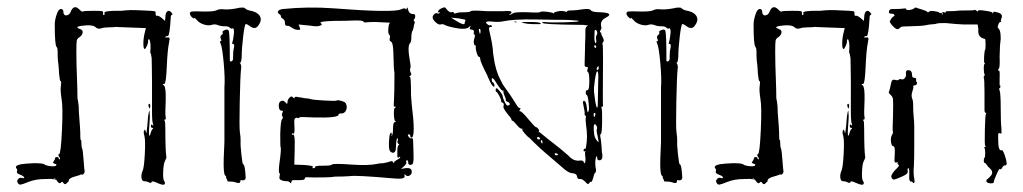

<svg xmlns="http://www.w3.org/2000/svg" viewBox="-20 -753 2839 533"><path d="M448 -723Q452 -723 457 -717Q460 -712 458 -712Q454 -712 454 -704Q451 -653 446 -653Q440 -653 439 -650Q438 -648 442 -649Q443 -649 444 -649Q451 -651 451 -644Q450 -641 449 -633Q445 -614 443 -568Q441 -520 436 -520Q428 -520 435 -516Q441 -511 440 -474Q438 -435 440 -428Q441 -421 438 -421Q434 -421 437 -418Q439 -417 439 -393Q439 -334 442 -316Q442 -314 438 -306Q434 -299 433 -277Q432 -255 436 -250Q440 -245 436 -241Q433 -238 417 -245Q402 -252 401 -248Q399 -243 393 -247Q387 -250 380 -250Q376 -250 374 -254.5Q372 -259 372.5 -266Q373 -273 376 -279Q380 -288 382 -325Q384 -362 381 -375Q377 -388 381 -392Q383 -395 384 -389Q385 -388 385 -386Q386 -379 387 -388Q389 -399 391 -429Q393 -444 395 -446L396 -432Q396 -423 395 -411Q392 -376 395 -376Q397 -378 399 -386Q401 -393 404 -395Q407 -398 403 -398Q399 -398 399 -403Q399 -410 403 -406Q405 -404 405.5 -405Q406 -406 405 -408Q402 -414 402 -443V-526Q402 -543 401.5 -567Q401 -591 401 -592L399 -603L397 -608Q398 -616 398 -624Q398 -632 396.5 -638Q395 -644 394 -644Q391 -644 391 -640Q392 -635 388 -626Q384 -617 382 -617Q378 -617 378 -632Q378 -647 382 -663L385 -675L305 -678L293 -680L307 -679Q297 -677 279 -677Q268 -677 260 -674Q251 -672 246 -677Q237 -686 204 -681Q186 -678 203 -672Q210 -670 209.5 -663Q209 -656 201 -650Q194 -646 193 -640Q192 -634 192 -607Q192 -575 194 -527Q195 -503 195 -481Q195 -480 197 -470Q199 -460 199 -441Q199 -437 202 -401Q203 -389 203 -372Q203 -364 205 -364Q206 -364 206 -354Q206 -345 208 -341Q210 -337 212 -309Q214 -280 215 -278Q215 -273 212.5 -270.5Q210 -268 208 -268L205 -269Q203 -267 188 -263Q173 -259 171 -253Q171 -247 167 -247Q163 -246 150.5 -248.5Q138 -251 138 -253Q138 -255 117 -257L161 -256Q165 -255 165 -254Q165 -250 166 -250Q168 -251 169 -251Q171 -250 165 -244Q160 -239 156 -245Q153 -251 149 -246Q145 -241 138 -251L137 -253Q131 -260 131 -258Q131 -256 105 -256Q79 -256 59 -248Q42 -241 37 -240.5Q32 -240 29 -246Q26 -251 30.5 -256Q35 -261 41 -259Q47 -257 47 -260Q47 -264 36 -268Q25 -272 27 -277Q29 -282 26 -285Q19 -293 38 -297Q50 -299 75 -300Q98 -300 103 -297Q106 -294 114.5 -292.5Q123 -291 129.5 -291.5Q136 -292 136 -294Q136 -309 169 -300Q180 -297 165 -296Q130 -295 127 -302Q133 -310 133 -314Q133 -317 138 -317Q143 -317 143 -313Q143 -312 144 -311Q145 -310 146 -311Q148 -313 144 -318Q140 -324 144 -325Q149 -326 152 -391.5Q155 -457 151 -478Q147 -503 149 -515Q151 -528 148 -528Q146 -528 144 -548Q144 -551 143 -564.5Q142 -578 141 -583Q140 -591 140 -609Q140 -620 137 -623Q132 -628 132 -685Q132 -697 137 -712Q142 -728 149 -728Q156 -728 156 -720Q156 -714 159.5 -711.5Q163 -709 168.5 -711.5Q174 -714 176 -720Q185 -742 200 -727Q208 -719 210 -721Q212 -723 240 -723Q260 -723 263.5 -722Q267 -721 266 -716Q266 -711 268 -711Q272 -713 270 -716Q269 -718 271 -719.5Q273 -721 281.5 -722Q290 -723 302.5 -723Q315 -723 338 -723H346Q346 -723 344 -723L317 -724Q340 -726 376 -724Q404 -723 408.5 -722Q413 -721 412 -715Q412 -709 415 -709Q419 -711 429 -703L438 -695L439 -704Q439 -721 448 -723ZM395 -465Q398 -463 397 -456Q396 -448 393 -456Q391 -462 393 -464Q394 -465 395 -465Z M652 -732Q658 -732 659 -731Q662 -728 666 -726Q670 -724 681 -722Q698 -717 702.5 -706Q707 -695 697 -682Q688 -669 673 -681Q665 -687 662 -686Q659 -685 655 -651.5Q651 -618 651 -596Q650 -580 647 -579Q645 -580 645 -580Q645 -580 647 -577Q651 -571 649 -560Q647 -541 645.5 -470Q644 -399 646 -385Q648 -375 648 -361Q647 -353 650 -325Q653 -297 655 -297Q660 -297 662 -261Q662 -250 649 -253Q647 -253 647 -249Q647 -242 633 -247Q628 -249 617 -249Q611 -249 611 -251Q612 -252 609 -257Q606 -261 608 -261Q610 -261 605 -266Q600 -270 601 -312Q603 -358 603 -359V-435V-511Q605 -534 601 -578.5Q597 -623 592 -633Q589 -639 593 -639Q596 -639 593 -645Q590 -652 595 -656Q600 -659 598 -663Q596 -666 603 -669Q607 -671 610 -671Q613 -671 615 -668Q618 -659 618 -585Q618 -581 623 -583Q628 -585 627 -595Q627 -611 629 -618Q632 -631 627 -631Q623 -631 625 -635Q627 -640 629 -657Q630 -664 629.5 -668Q629 -672 628 -673.5Q627 -675 625 -674Q622 -672 617 -677Q614 -680 605 -680Q593 -680 586 -683Q576 -687 568 -684Q559 -681 546 -685Q533 -689 526 -698L520 -704Q520 -698 511 -707Q507 -712 507 -715Q507 -720 512 -721Q517 -722 549 -721Q574 -721 580 -724Q589 -729 603 -727Q616 -726 638 -730Q644 -732 652 -732Z M1110 -732Q1112 -732 1113 -726Q1116 -713 1129 -714Q1131 -714 1132 -711.5Q1133 -709 1132.5 -705.5Q1132 -702 1130 -700Q1127 -697 1130 -694Q1131 -693 1131.5 -691.5Q1132 -690 1131 -689Q1130 -688 1128 -676Q1126 -666 1124 -666Q1122 -658 1122 -653Q1122 -637 1119 -634Q1110 -627 1118 -583Q1121 -568 1119 -563Q1117 -558 1120 -552Q1124 -545 1119 -543Q1114 -540 1118 -540Q1121 -540 1121 -491Q1121 -485 1123 -463Q1134 -375 1123 -371Q1122 -370 1120.5 -371.5Q1119 -373 1119 -375Q1119 -380 1115 -380Q1110 -380 1114 -374Q1118 -368 1122 -369Q1125 -370 1126 -367.5Q1127 -365 1127 -358Q1127 -356 1127.5 -342.5Q1128 -329 1128 -322Q1129 -297 1123 -296Q1113 -293 1113 -303Q1113 -308 1110 -308Q1106 -308 1108 -302Q1109 -298 1100 -290L1093 -284Q1094 -284 1099 -285Q1122 -290 1123 -278Q1124 -270 1117.5 -266Q1111 -262 1106 -267Q1102 -270 1102 -269Q1102 -268 1103 -266Q1106 -257 1088 -257Q1080 -257 1069 -258Q967 -267 951 -264L931 -263Q906 -263 905 -262Q903 -261 875.5 -260.5Q848 -260 831 -261Q826 -261 826 -257Q826 -253 812 -253Q809 -253 804 -253Q793 -253 791.5 -252.5Q790 -252 789 -248Q788 -242 785 -246Q783 -250 775 -250Q767 -250 761 -253Q754 -255 756 -263Q758 -271 756 -272Q753 -273 755 -294Q759 -323 759.5 -333.5Q760 -344 759 -344Q758 -344 758 -381Q759 -418 763 -422Q767 -426 764 -430Q761 -434 764 -440Q768 -446 761 -446Q755 -446 754 -457Q753 -469 760 -472.5Q767 -476 774 -467Q778 -462 778 -469Q778 -476 783 -481Q788 -488 793 -483Q798 -478 798 -482Q798 -486 810 -483Q813 -483 817.5 -482Q822 -481 825 -480.5Q828 -480 830 -480Q836 -480 842 -478Q846 -476 879.5 -474Q913 -472 915 -474Q917 -476 927.5 -473Q938 -470 940 -466Q945 -456 940.5 -446.5Q936 -437 926 -438Q920 -438 920 -435Q920 -425 851 -427Q811 -429 811 -427Q811 -424 805 -426Q798 -427 797 -419V-408Q799 -382 795 -382Q790 -384 790 -381Q790 -378 792 -379Q796 -381 797 -374Q799 -366 798 -335L797 -296L825 -295Q849 -293 849 -290Q845 -286 850 -286Q855 -286 855 -290Q855 -293 876 -293Q900 -293 901 -296Q904 -300 958 -296Q1002 -293 1027 -298Q1029 -299 1035.5 -299.5Q1042 -300 1044 -300Q1059 -303 1061 -304Q1069 -308 1071 -303Q1074 -298 1074 -302Q1074 -305 1082 -309Q1091 -314 1091 -316Q1091 -320 1087 -316Q1084 -313 1083 -320Q1083 -324 1083 -331Q1083 -350 1087 -350Q1090 -350 1087 -353Q1082 -356 1084 -363Q1086 -369 1083 -369Q1080 -369 1079 -343Q1079 -333 1074.5 -330Q1070 -327 1064 -332Q1057 -338 1061 -374Q1063 -385 1066 -385Q1067 -384 1067.5 -381.5Q1068 -379 1067 -378V-375Q1071 -379 1071 -395Q1071 -414 1076 -414Q1081 -414 1077 -417Q1075 -418 1074 -427Q1073 -436 1073.5 -444.5Q1074 -453 1076 -453Q1078 -453 1078 -456Q1078 -458 1075 -457Q1074 -457 1073.5 -458Q1073 -459 1073 -462.5Q1073 -466 1073.5 -470.5Q1074 -475 1074 -482Q1075 -497 1075 -552Q1073 -556 1072 -607Q1071 -635 1066 -637Q1060 -640 1062 -646Q1064 -654 1061 -656Q1057 -658 1058 -673Q1059 -688 1063 -690L1022 -692Q1004 -692 998 -691Q989 -690 989 -693Q989 -697 959 -696Q943 -695 908 -695Q866 -694 870 -689Q878 -684 866 -681Q862 -680 858 -680Q856 -680 851 -680.5Q846 -681 839.5 -682Q833 -683 829 -683L809 -685L812 -677Q814 -672 813 -671Q812 -670 808 -670Q800 -670 792 -675Q790 -676 787 -678Q783 -681 782 -681Q775 -681 773 -682.5Q771 -684 771 -689Q771 -698 765 -701Q759 -705 760 -707Q761 -710 755 -714Q749 -718 752.5 -722.5Q756 -727 766 -728Q835 -735 904 -730Q1071 -717 1093 -727Q1104 -732 1106 -728L1108 -726L1109 -730Z M1270 -689Q1270 -692 1272 -696Q1273 -698 1269 -699Q1265 -700 1253 -702L1232 -704L1245 -696Q1270 -680 1270 -689ZM1310 -666 1312 -659Q1314 -659 1314 -666Q1314 -673 1311 -673Q1308 -673 1310 -666ZM1635 -643Q1633 -651 1637 -657Q1639 -660 1637.5 -665Q1636 -670 1632 -670Q1631 -670 1630.5 -663.5Q1630 -657 1630 -649.5Q1630 -642 1631 -638Q1633 -630 1635 -635Q1636 -638 1635 -643ZM1635 -623Q1635 -627 1632 -627Q1628 -627 1630 -623Q1631 -620 1634 -620Q1635 -620 1635 -623ZM1641 -569Q1639 -569 1637 -564Q1635 -559 1638 -559Q1642 -559 1642 -564Q1642 -569 1641 -569ZM1640 -490Q1640 -502 1640.5 -520Q1641 -538 1641 -541Q1641 -555 1638 -555Q1635 -555 1631.5 -531.5Q1628 -508 1629 -498Q1629 -496 1632 -475Q1635 -454 1638 -454Q1640 -454 1640 -490ZM1632 -432Q1634 -438 1632 -439Q1630 -440 1629 -439Q1628 -438 1628 -435Q1628 -423 1632 -432ZM1639 -375Q1635 -392 1637 -395Q1639 -399 1635 -405Q1631 -411 1629 -406Q1627 -400 1630 -377Q1631 -372 1635 -365.5Q1639 -359 1642 -359Q1641 -366 1639 -375ZM1479 -369Q1477 -373 1474 -373Q1471 -373 1471 -370Q1471 -366 1476 -366Q1481 -366 1479 -369ZM1486 -360Q1485 -364 1483 -364Q1480 -363 1482 -359Q1486 -349 1486 -360ZM1529 -323Q1529 -326 1525 -327Q1520 -329 1520 -326Q1520 -322 1524 -322Q1529 -322 1529 -323ZM1407 -693Q1410 -694 1415 -692Q1414 -691 1411 -691Q1407 -692 1407 -693ZM1434 -689 1427 -692Q1429 -692 1448 -692Q1477 -692 1480 -689Q1483 -686 1478 -686H1461Q1446 -686 1434 -689ZM1605 -316Q1603 -328 1605 -332Q1606 -333 1606 -333.5Q1606 -334 1604 -333Q1600 -331 1600 -336Q1600 -338 1601.5 -339.5Q1603 -341 1604 -340Q1606 -338 1607 -346Q1612 -374 1607 -405Q1605 -422 1606 -426Q1608 -432 1605 -432Q1603 -432 1603 -435V-439V-442Q1602 -446 1602 -448Q1602 -449 1599 -464Q1597 -473 1601 -473Q1607 -473 1609 -455Q1610 -443 1612 -441L1614 -445Q1615 -448 1615 -451Q1615 -459 1614 -468.5Q1613 -478 1611.5 -484Q1610 -490 1608 -490Q1606 -490 1606 -496Q1606 -503 1611 -503Q1616 -503 1616 -527Q1616 -551 1612 -553Q1609 -555 1611 -561Q1614 -567 1609 -567Q1603 -567 1603 -572V-579Q1603 -586 1603.5 -597Q1604 -608 1604 -618Q1604 -632 1605 -651V-670Q1605 -679 1613 -682L1599 -684H1591Q1485 -685 1485 -690Q1485 -692 1492 -692Q1505 -690 1544.5 -691Q1584 -692 1586 -694Q1587 -695 1585.5 -695.5Q1584 -696 1581 -696Q1578 -696 1573 -696.5Q1568 -697 1560.5 -697.5Q1553 -698 1544 -698Q1535 -698 1523 -698Q1511 -698 1497.5 -698.5Q1484 -699 1466 -699Q1406 -700 1378 -694Q1364 -691 1347 -693Q1329 -695 1329 -690Q1330 -688 1334 -685Q1339 -681 1341 -683Q1343 -685 1345 -681Q1347 -678 1342 -678Q1338 -678 1337.5 -675Q1337 -672 1341 -656Q1346 -635 1348 -617Q1348 -610 1350 -598Q1355 -558 1369 -532L1375 -520Q1375 -519 1396 -490Q1404 -478 1414 -462Q1419 -453 1423 -453Q1427 -453 1423 -448Q1421 -445 1423 -444Q1427 -446 1446 -423Q1465 -400 1468 -400Q1471 -400 1474.5 -395Q1478 -390 1476 -388Q1474 -386 1478 -386Q1502 -366 1518 -354Q1534 -342 1558 -321Q1571 -306 1587 -307Q1598 -309 1600 -304Q1604 -295 1605 -306Q1606 -311 1605 -316ZM1609 -244Q1596 -258 1590 -256Q1583 -255 1582 -263Q1581 -271 1570 -272Q1558 -272 1539 -290Q1533 -295 1518 -308Q1503 -321 1497 -326Q1479 -341 1463 -357L1449 -371Q1447 -371 1438 -381Q1429 -391 1430 -393Q1431 -396 1427 -396Q1423 -396 1414 -407Q1405 -418 1402 -418Q1400 -418 1400 -421Q1400 -424 1388 -438Q1375 -454 1378 -459Q1380 -466 1375 -468Q1371 -469 1371 -473Q1372 -476 1366 -487Q1360 -498 1358 -498Q1356 -498 1356 -503Q1356 -508 1359 -508Q1361 -508 1368 -499Q1375 -490 1375 -488Q1376 -480 1381 -470Q1386 -460 1389 -460Q1398 -461 1394 -467Q1393 -469 1390 -470Q1384 -472 1384 -475Q1385 -478 1380 -489Q1378 -493 1377.5 -497.5Q1377 -502 1378 -502H1377Q1376 -501 1374.5 -501.5Q1373 -502 1370 -505.5Q1367 -509 1363 -515Q1359 -521 1352 -532Q1345 -539 1345 -534Q1345 -525 1349 -524Q1354 -519 1352 -512Q1347 -512 1339 -529Q1335 -539 1332 -545Q1313 -582 1313 -590Q1313 -595 1310 -595Q1307 -595 1303.5 -606Q1300 -617 1301 -624Q1300 -627 1299 -628Q1297 -626 1296 -631Q1294 -638 1297 -647Q1300 -657 1297 -657Q1295 -657 1295 -660Q1298 -671 1288 -671Q1282 -671 1285 -677Q1287 -681 1286 -681Q1285 -681 1281 -677Q1273 -671 1252 -674Q1223 -679 1214 -684Q1210 -687 1202 -685Q1197 -684 1189 -691.5Q1181 -699 1181 -705Q1181 -710 1186 -714Q1191 -718 1194 -716Q1198 -714 1200 -717Q1201 -719 1200.5 -719.5Q1200 -720 1198 -719Q1196 -718 1195.5 -718.5Q1195 -719 1196 -721Q1198 -727 1206 -730Q1212 -733 1214.5 -732.5Q1217 -732 1221 -726Q1228 -718 1233 -719Q1240 -721 1240 -717Q1240 -714 1248 -717Q1253 -719 1270 -719Q1284 -719 1287 -722Q1290 -725 1331 -722H1377Q1400 -724 1400 -719Q1400 -716 1396 -714Q1390 -712 1395 -712Q1398 -712 1404 -716Q1408 -720 1444 -719Q1480 -717 1480 -720Q1481 -721 1488 -721Q1495 -721 1504 -719.5Q1513 -718 1515 -717Q1519 -714 1518 -717Q1517 -718 1520 -719Q1536 -725 1549 -721Q1554 -719 1554 -721Q1554 -724 1565 -724Q1580 -724 1596 -727Q1616 -730 1620 -725Q1623 -719 1646 -719Q1674 -718 1671 -711Q1670 -708 1662 -704Q1645 -696 1649 -679Q1651 -675 1647 -669Q1644 -663 1647 -663Q1648 -663 1649 -662Q1650 -661 1649 -660Q1648 -659 1653 -650Q1658 -640 1655 -637Q1651 -633 1653 -629Q1654 -627 1654 -587Q1653 -463 1654 -459Q1655 -457 1652 -457Q1648 -457 1650 -453Q1652 -449 1651.5 -415.5Q1651 -382 1648 -381Q1645 -380 1647 -371Q1648 -368 1650 -346Q1650 -342 1650.5 -337Q1651 -332 1651 -329L1652 -326Q1654 -308 1644 -308Q1638 -308 1638 -314Q1638 -319 1636 -319Q1635 -319 1633.5 -312Q1632 -305 1632.5 -297Q1633 -289 1634 -285Q1635 -283 1634.5 -279Q1634 -275 1633 -274Q1629 -270 1629 -268Q1624 -247 1621 -248Q1619 -250 1616 -245Q1613 -240 1609 -244Z M1864 -732Q1870 -732 1871 -731Q1874 -728 1878 -726Q1882 -724 1893 -722Q1910 -717 1914.5 -706Q1919 -695 1909 -682Q1900 -669 1885 -681Q1877 -687 1874 -686Q1871 -685 1867 -651.5Q1863 -618 1863 -596Q1862 -580 1859 -579Q1857 -580 1857 -580Q1857 -580 1859 -577Q1863 -571 1861 -560Q1859 -541 1857.5 -470Q1856 -399 1858 -385Q1860 -375 1860 -361Q1859 -353 1862 -325Q1865 -297 1867 -297Q1872 -297 1874 -261Q1874 -250 1861 -253Q1859 -253 1859 -249Q1859 -242 1845 -247Q1840 -249 1829 -249Q1823 -249 1823 -251Q1824 -252 1821 -257Q1818 -261 1820 -261Q1822 -261 1817 -266Q1812 -270 1813 -312Q1815 -358 1815 -359V-435V-511Q1817 -534 1813 -578.5Q1809 -623 1804 -633Q1801 -639 1805 -639Q1808 -639 1805 -645Q1802 -652 1807 -656Q1812 -659 1810 -663Q1808 -666 1815 -669Q1819 -671 1822 -671Q1825 -671 1827 -668Q1830 -659 1830 -585Q1830 -581 1835 -583Q1840 -585 1839 -595Q1839 -611 1841 -618Q1844 -631 1839 -631Q1835 -631 1837 -635Q1839 -640 1841 -657Q1842 -664 1841.5 -668Q1841 -672 1840 -673.5Q1839 -675 1837 -674Q1834 -672 1829 -677Q1826 -680 1817 -680Q1805 -680 1798 -683Q1788 -687 1780 -684Q1771 -681 1758 -685Q1745 -689 1738 -698L1732 -704Q1732 -698 1723 -707Q1719 -712 1719 -715Q1719 -720 1724 -721Q1729 -722 1761 -721Q1786 -721 1792 -724Q1801 -729 1815 -727Q1828 -726 1850 -730Q1856 -732 1864 -732Z M2388 -723Q2392 -723 2397 -717Q2400 -712 2398 -712Q2394 -712 2394 -704Q2391 -653 2386 -653Q2380 -653 2379 -650Q2378 -648 2382 -649Q2383 -649 2384 -649Q2391 -651 2391 -644Q2390 -641 2389 -633Q2385 -614 2383 -568Q2381 -520 2376 -520Q2368 -520 2375 -516Q2381 -511 2380 -474Q2378 -435 2380 -428Q2381 -421 2378 -421Q2374 -421 2377 -418Q2379 -417 2379 -393Q2379 -334 2382 -316Q2382 -314 2378 -306Q2374 -299 2373 -277Q2372 -255 2376 -250Q2380 -245 2376 -241Q2373 -238 2357 -245Q2342 -252 2341 -248Q2339 -243 2333 -247Q2327 -250 2320 -250Q2316 -250 2314 -254.5Q2312 -259 2312.5 -266Q2313 -273 2316 -279Q2320 -288 2322 -325Q2324 -362 2321 -375Q2317 -388 2321 -392Q2323 -395 2324 -389Q2325 -388 2325 -386Q2326 -379 2327 -388Q2329 -399 2331 -429Q2333 -444 2335 -446L2336 -432Q2336 -423 2335 -411Q2332 -376 2335 -376Q2337 -378 2339 -386Q2341 -393 2344 -395Q2347 -398 2343 -398Q2339 -398 2339 -403Q2339 -410 2343 -406Q2345 -404 2345.5 -405Q2346 -406 2345 -408Q2342 -414 2342 -443V-526Q2342 -543 2341.5 -567Q2341 -591 2341 -592L2339 -603L2337 -608Q2338 -616 2338 -624Q2338 -632 2336.5 -638Q2335 -644 2334 -644Q2331 -644 2331 -640Q2332 -635 2328 -626Q2324 -617 2322 -617Q2318 -617 2318 -632Q2318 -647 2322 -663L2325 -675L2245 -678L2233 -680L2247 -679Q2237 -677 2219 -677Q2208 -677 2200 -674Q2191 -672 2186 -677Q2177 -686 2144 -681Q2126 -678 2143 -672Q2150 -670 2149.5 -663Q2149 -656 2141 -650Q2134 -646 2133 -640Q2132 -634 2132 -607Q2132 -575 2134 -527Q2135 -503 2135 -481Q2135 -480 2137 -470Q2139 -460 2139 -441Q2139 -437 2142 -401Q2143 -389 2143 -372Q2143 -364 2145 -364Q2146 -364 2146 -354Q2146 -345 2148 -341Q2150 -337 2152 -309Q2154 -280 2155 -278Q2155 -273 2152.5 -270.5Q2150 -268 2148 -268L2145 -269Q2143 -267 2128 -263Q2113 -259 2111 -253Q2111 -247 2107 -247Q2103 -246 2090.5 -248.5Q2078 -251 2078 -253Q2078 -255 2057 -257L2101 -256Q2105 -255 2105 -254Q2105 -250 2106 -250Q2108 -251 2109 -251Q2111 -250 2105 -244Q2100 -239 2096 -245Q2093 -251 2089 -246Q2085 -241 2078 -251L2077 -253Q2071 -260 2071 -258Q2071 -256 2045 -256Q2019 -256 1999 -248Q1982 -241 1977 -240.5Q1972 -240 1969 -246Q1966 -251 1970.5 -256Q1975 -261 1981 -259Q1987 -257 1987 -260Q1987 -264 1976 -268Q1965 -272 1967 -277Q1969 -282 1966 -285Q1959 -293 1978 -297Q1990 -299 2015 -300Q2038 -300 2043 -297Q2046 -294 2054.5 -292.5Q2063 -291 2069.5 -291.5Q2076 -292 2076 -294Q2076 -309 2109 -300Q2120 -297 2105 -296Q2070 -295 2067 -302Q2073 -310 2073 -314Q2073 -317 2078 -317Q2083 -317 2083 -313Q2083 -312 2084 -311Q2085 -310 2086 -311Q2088 -313 2084 -318Q2080 -324 2084 -325Q2089 -326 2092 -391.5Q2095 -457 2091 -478Q2087 -503 2089 -515Q2091 -528 2088 -528Q2086 -528 2084 -548Q2084 -551 2083 -564.5Q2082 -578 2081 -583Q2080 -591 2080 -609Q2080 -620 2077 -623Q2072 -628 2072 -685Q2072 -697 2077 -712Q2082 -728 2089 -728Q2096 -728 2096 -720Q2096 -714 2099.5 -711.5Q2103 -709 2108.5 -711.5Q2114 -714 2116 -720Q2125 -742 2140 -727Q2148 -719 2150 -721Q2152 -723 2180 -723Q2200 -723 2203.5 -722Q2207 -721 2206 -716Q2206 -711 2208 -711Q2212 -713 2210 -716Q2209 -718 2211 -719.5Q2213 -721 2221.5 -722Q2230 -723 2242.5 -723Q2255 -723 2278 -723H2286Q2286 -723 2284 -723L2257 -724Q2280 -726 2316 -724Q2344 -723 2348.5 -722Q2353 -721 2352 -715Q2352 -709 2355 -709Q2359 -711 2369 -703L2378 -695L2379 -704Q2379 -721 2388 -723ZM2335 -465Q2338 -463 2337 -456Q2336 -448 2333 -456Q2331 -462 2333 -464Q2334 -465 2335 -465Z M2522 -732H2523Q2524 -731 2538 -727Q2551 -723 2553 -721Q2557 -717 2558 -720Q2562 -724 2574 -722Q2587 -720 2587 -718L2589 -717Q2590 -717 2591 -717Q2597 -718 2594 -714Q2595 -712 2595 -712Q2598 -714 2596 -718Q2595 -719 2596.5 -719.5Q2598 -720 2600 -719Q2605 -717 2605 -719Q2605 -722 2611 -722H2610H2617Q2631 -722 2636 -723Q2641 -724 2664 -724Q2683 -724 2684 -725Q2686 -727 2691 -723Q2694 -720 2695 -722Q2694 -724 2698 -724.5Q2702 -725 2709 -724Q2733 -721 2735 -718Q2737 -712 2737 -718Q2737 -722 2747 -719Q2766 -715 2760 -702Q2759 -700 2758.5 -697.5Q2758 -695 2759 -694Q2761 -692 2757 -692Q2754 -692 2751 -684Q2750 -679 2749.5 -678.5Q2749 -678 2751 -675Q2753 -672 2754 -671Q2758 -666 2758 -645L2756 -626L2755 -596Q2756 -565 2753 -563Q2751 -561 2751 -558Q2751 -556 2753 -557Q2756 -559 2755 -535V-515Q2756 -517 2756.5 -516.5Q2757 -516 2757 -513Q2757 -508 2755 -508Q2752 -508 2755 -502Q2758 -493 2758 -454Q2758 -414 2760 -396Q2761 -382 2759 -382Q2759 -382 2756 -383Q2752 -385 2751 -380Q2751 -377 2751 -366Q2751 -333 2760 -336Q2762 -337 2764 -334Q2766 -331 2769 -323Q2779 -293 2771 -294Q2767 -295 2763 -289Q2760 -283 2758 -283Q2757 -283 2755 -284Q2753 -284 2746 -268Q2739 -252 2739 -248Q2739 -244 2731.5 -244Q2724 -244 2720 -247Q2717 -249 2719 -254L2726 -260Q2733 -267 2734 -271Q2735 -276 2733 -279.5Q2731 -283 2727 -286.5Q2723 -290 2721 -293Q2716 -301 2713 -301Q2711 -301 2711 -307Q2711 -313 2713 -315Q2715 -317 2715 -327.5Q2715 -338 2713 -342Q2711 -345 2715 -345Q2718 -345 2715 -348Q2713 -350 2714 -392.5Q2715 -435 2717 -437Q2718 -438 2718 -439Q2718 -440 2716 -440Q2713 -440 2713 -449V-459V-497Q2713 -533 2711 -537Q2710 -540 2712 -542Q2715 -545 2713 -547Q2711 -552 2711 -563.5Q2711 -575 2713 -575Q2716 -575 2713 -578Q2711 -580 2712 -597Q2713 -614 2715 -615Q2716 -616 2716 -630.5Q2716 -645 2714 -645Q2693 -649 2696 -672L2694 -685H2675H2656Q2633 -686 2605 -689Q2585 -689 2582 -688Q2576 -686 2573 -686Q2564 -686 2544 -682Q2539 -681 2505 -680Q2483 -680 2481 -678Q2478 -675 2475 -673Q2470 -669 2460 -679Q2453 -686 2450 -692Q2450 -694 2452.5 -698.5Q2455 -703 2458.5 -706Q2462 -709 2463 -708V-711Q2462 -715 2455 -715Q2450 -715 2448.5 -716.5Q2447 -718 2448 -722Q2449 -729 2462 -728Q2480 -728 2486 -729Q2496 -731 2496 -727Q2496 -725 2500.5 -725Q2505 -725 2510.5 -726.5Q2516 -728 2518 -730Q2519 -732 2522 -732ZM2629 -720H2640L2639 -719Q2639 -716 2637 -718ZM2655 -718 2659 -717Q2661 -715 2659 -715Q2657 -715 2655 -718ZM2502 -558Q2512 -558 2512 -544Q2512 -537 2518 -537Q2525 -537 2523 -531Q2523 -525 2525 -525Q2527 -525 2525 -520Q2524 -516 2518 -516Q2515 -515 2515 -514Q2517 -512 2513 -500Q2509 -488 2512 -480Q2515 -474 2515 -461Q2515 -443 2516 -434Q2518 -416 2518 -402V-352Q2518 -307 2517 -293Q2515 -272 2518 -257Q2520 -246 2517 -245Q2514 -244 2514 -246Q2514 -249 2509 -249Q2504 -249 2504 -260Q2505 -286 2502 -286Q2498 -286 2500 -278Q2500 -275 2499.5 -273.5Q2499 -272 2496.5 -270Q2494 -268 2491.5 -266.5Q2489 -265 2482 -262Q2466 -255 2462 -254.5Q2458 -254 2455 -260Q2451 -268 2471 -287Q2478 -294 2474 -296Q2470 -298 2472 -301Q2473 -303 2471 -303Q2471 -303 2469 -302Q2464 -300 2463 -307Q2463 -313 2464 -328Q2465 -347 2460 -347Q2455 -347 2453.5 -359Q2452 -371 2456 -378Q2460 -385 2459 -386Q2457 -388 2459 -430Q2460 -470 2459 -477.5Q2458 -485 2452 -490Q2445 -496 2448 -499Q2450 -504 2452 -514Q2454 -526 2456.5 -529.5Q2459 -533 2466 -531Q2474 -529 2475 -532Q2476 -533 2478.5 -533.5Q2481 -534 2482 -533Q2487 -531 2491.5 -536Q2496 -541 2495 -548Q2494 -557 2499 -558Z"/></svg>

Font: Strokes
Style: Regular
Weight: 400
Version: Version 1.0